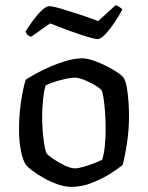

<svg xmlns="http://www.w3.org/2000/svg" viewBox="-20 -727 576 747"><path d="M258 0Q232 0 204 -10Q176 -20 151 -34Q126 -48 108 -61.5Q90 -75 83 -83Q70 -99 62 -137.5Q54 -176 54 -220Q54 -281 62 -333Q70 -385 80 -417Q94 -426 119 -440Q144 -454 175 -467.5Q206 -481 238.5 -490.5Q271 -500 300 -500Q318 -500 342 -492Q366 -484 391 -471.5Q416 -459 435 -446.5Q454 -434 461 -424Q469 -413 473.5 -386.5Q478 -360 480 -330Q482 -300 482 -277Q482 -222 474 -169.5Q466 -117 457 -85Q440 -71 408.5 -51Q377 -31 337.5 -15.5Q298 0 258 0ZM271 -72Q285 -72 307 -78.5Q329 -85 349 -93Q369 -101 377 -105Q384 -123 387.5 -156Q391 -189 391 -220Q391 -252 389 -285.5Q387 -319 383 -344Q379 -369 375 -376Q371 -382 352.5 -393.5Q334 -405 310.5 -415Q287 -425 269 -425Q257 -425 234.5 -420Q212 -415 190.5 -408Q169 -401 158 -395Q152 -380 148 -343.5Q144 -307 144 -277Q144 -224 150 -181Q156 -138 162 -129Q167 -123 187 -109Q207 -95 231 -83.5Q255 -72 271 -72ZM360 -575Q348 -575 316 -585Q284 -595 245.5 -609Q207 -623 175 -636L101 -584Q95 -585 89 -590Q83 -595 79 -604Q92 -625 109 -648Q126 -671 143 -687Q160 -703 172 -703Q185 -703 217 -693.5Q249 -684 288.5 -671Q328 -658 362 -645L430 -707Q439 -704 446 -699Q453 -694 456 -690Q443 -665 425 -638.5Q407 -612 389.5 -593.5Q372 -575 360 -575Z"/></svg>

Font: Texturina
Style: Regular
Weight: 400
Designer: Guillermo Torres Carreño
Foundry: Omnibus-Type
Version: Version 1.002; ttfautohint (v1.8.3)